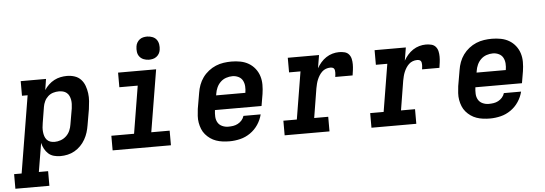

<svg xmlns="http://www.w3.org/2000/svg" viewBox="-95 -938 3752 1322"><g transform="rotate(-5 1781.0 -277.5)"><path d="M-38 205V104H14L102 -429H63V-530H238L226 -454Q239 -474 256.5 -490.5Q274 -507 295 -518Q316 -529 338.5 -533.5Q361 -538 383 -538Q411 -538 436.5 -529.5Q462 -521 479.5 -502Q497 -483 506 -458Q515 -433 518.5 -406.5Q522 -380 520 -352.5Q518 -325 514 -297L495 -187Q491 -162 483.5 -138Q476 -114 463 -91Q450 -68 431 -48.5Q412 -29 389 -16Q366 -3 341 2.5Q316 8 291 8Q268 8 246 2Q224 -4 208 -18.5Q192 -33 181.5 -52.5Q171 -72 166 -94L133 104H197V205ZM259 -93Q280 -93 301.5 -100.5Q323 -108 340 -124Q357 -140 366 -161Q375 -182 378 -203L397 -313Q399 -328 399.5 -343Q400 -358 397.5 -372Q395 -386 389 -399Q383 -412 372 -421Q361 -430 347 -433.5Q333 -437 318 -437Q298 -437 278.5 -431Q259 -425 243.5 -411Q228 -397 219 -378Q210 -359 207 -340L189 -230Q186 -214 185 -198.5Q184 -183 185.5 -168Q187 -153 191.5 -139Q196 -125 205.5 -114Q215 -103 229 -98Q243 -93 259 -93Z M652 0V-101H809L863 -429H736V-530H999L928 -101H1055V0ZM956 -600Q937 -600 919.5 -607Q902 -614 891 -628Q880 -642 877.5 -661Q875 -680 878 -699Q880 -713 887 -725Q894 -737 905 -745.5Q916 -754 929.5 -757Q943 -760 956 -760Q975 -760 993 -753Q1011 -746 1021.5 -732Q1032 -718 1035 -699Q1038 -680 1035 -661Q1033 -647 1026 -635Q1019 -623 1007.5 -614.5Q996 -606 982.5 -603Q969 -600 956 -600Z M1460 8Q1436 8 1412.5 5Q1389 2 1367.5 -5.5Q1346 -13 1327.5 -26Q1309 -39 1294.5 -56Q1280 -73 1271.5 -94Q1263 -115 1259 -138Q1255 -161 1256.5 -185Q1258 -209 1261 -233L1280 -343Q1284 -370 1294 -397Q1304 -424 1321 -447.5Q1338 -471 1361.5 -489.5Q1385 -508 1411.5 -519Q1438 -530 1465.5 -534Q1493 -538 1520 -538Q1552 -538 1582.5 -532Q1613 -526 1638.5 -511Q1664 -496 1682.5 -472.5Q1701 -449 1710 -420.5Q1719 -392 1719 -360.5Q1719 -329 1714 -297L1700 -215H1378Q1375 -192 1376 -169.5Q1377 -147 1387.5 -129Q1398 -111 1418 -102Q1438 -93 1460 -93Q1477 -93 1493.5 -95.5Q1510 -98 1525.5 -106Q1541 -114 1553 -127.5Q1565 -141 1570 -158H1689Q1680 -121 1658 -88Q1636 -55 1603.5 -32.5Q1571 -10 1534 -1Q1497 8 1460 8ZM1395 -315H1597Q1601 -338 1599.5 -360Q1598 -382 1588.5 -400Q1579 -418 1559.5 -427.5Q1540 -437 1518 -437Q1496 -437 1474 -429.5Q1452 -422 1435.5 -406Q1419 -390 1409.5 -369Q1400 -348 1397 -327Z M1841 0V-101H1934L1988 -429H1909V-530H2125L2110 -440Q2122 -461 2138 -479.5Q2154 -498 2174.5 -511.5Q2195 -525 2218 -531.5Q2241 -538 2264 -538Q2283 -538 2301.5 -533.5Q2320 -529 2331.5 -515.5Q2343 -502 2347 -484Q2351 -466 2351 -446.5Q2351 -427 2348.5 -408Q2346 -389 2343 -370H2223Q2224 -377 2225 -384.5Q2226 -392 2226 -399.5Q2226 -407 2225 -414.5Q2224 -422 2220 -427.5Q2216 -433 2209 -435Q2202 -437 2194 -437Q2179 -437 2164 -431.5Q2149 -426 2137.5 -415Q2126 -404 2117.5 -390.5Q2109 -377 2103 -362.5Q2097 -348 2093.5 -333.5Q2090 -319 2087 -304L2054 -101H2151V0Z M2441 0V-101H2534L2588 -429H2509V-530H2725L2710 -440Q2722 -461 2738 -479.5Q2754 -498 2774.5 -511.5Q2795 -525 2818 -531.5Q2841 -538 2864 -538Q2883 -538 2901.5 -533.5Q2920 -529 2931.5 -515.5Q2943 -502 2947 -484Q2951 -466 2951 -446.5Q2951 -427 2948.5 -408Q2946 -389 2943 -370H2823Q2824 -377 2825 -384.5Q2826 -392 2826 -399.5Q2826 -407 2825 -414.5Q2824 -422 2820 -427.5Q2816 -433 2809 -435Q2802 -437 2794 -437Q2779 -437 2764 -431.5Q2749 -426 2737.5 -415Q2726 -404 2717.5 -390.5Q2709 -377 2703 -362.5Q2697 -348 2693.5 -333.5Q2690 -319 2687 -304L2654 -101H2751V0Z M3260 8Q3236 8 3212.5 5Q3189 2 3167.5 -5.5Q3146 -13 3127.5 -26Q3109 -39 3094.5 -56Q3080 -73 3071.5 -94Q3063 -115 3059 -138Q3055 -161 3056.5 -185Q3058 -209 3061 -233L3080 -343Q3084 -370 3094 -397Q3104 -424 3121 -447.5Q3138 -471 3161.5 -489.5Q3185 -508 3211.5 -519Q3238 -530 3265.5 -534Q3293 -538 3320 -538Q3352 -538 3382.5 -532Q3413 -526 3438.5 -511Q3464 -496 3482.5 -472.5Q3501 -449 3510 -420.5Q3519 -392 3519 -360.5Q3519 -329 3514 -297L3500 -215H3178Q3175 -192 3176 -169.5Q3177 -147 3187.5 -129Q3198 -111 3218 -102Q3238 -93 3260 -93Q3277 -93 3293.5 -95.5Q3310 -98 3325.5 -106Q3341 -114 3353 -127.5Q3365 -141 3370 -158H3489Q3480 -121 3458 -88Q3436 -55 3403.5 -32.5Q3371 -10 3334 -1Q3297 8 3260 8ZM3195 -315H3397Q3401 -338 3399.5 -360Q3398 -382 3388.5 -400Q3379 -418 3359.5 -427.5Q3340 -437 3318 -437Q3296 -437 3274 -429.5Q3252 -422 3235.5 -406Q3219 -390 3209.5 -369Q3200 -348 3197 -327Z"/></g></svg>

Font: Iosevka Slab Extended Oblique
Style: Bold
Weight: 700
Width: 7
Italic angle: -9°
Monospace: yes
Designer: Belleve Invis
Foundry: Belleve Invis
Version: Version 11.1.1; ttfautohint (v1.8.3)